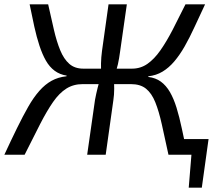

<svg xmlns="http://www.w3.org/2000/svg" viewBox="-36 -710 1012 881"><path d="M784 0 794 -72H921L911 0ZM830 151 843 -7H912L890 151ZM185 -690Q199 -627 211.5 -573Q224 -519 240.5 -479Q257 -439 282 -417Q307 -395 346 -395L343 -324Q301 -324 268.5 -303.5Q236 -283 207.5 -242Q179 -201 148 -140.5Q117 -80 77 0H-16Q15 -67 42 -122Q69 -177 93.5 -220Q118 -263 144.5 -293Q171 -323 201 -339.5Q231 -356 269 -360L270 -363Q238 -368 214.5 -385.5Q191 -403 174.5 -432Q158 -461 145 -500.5Q132 -540 121.5 -587.5Q111 -635 100 -690ZM441 -395 432 -324H310L320 -395ZM546 -690 515 -473Q511 -442 505 -415Q499 -388 487 -358Q488 -330 488 -302.5Q488 -275 484 -249L449 0H364L400 -252Q405 -279 412 -307Q419 -335 429 -365Q427 -392 427.5 -419Q428 -446 432 -476L462 -690ZM602 -395 593 -324H476L485 -395ZM905 -690Q879 -635 856.5 -586Q834 -537 811.5 -497.5Q789 -458 764 -428.5Q739 -399 710 -381.5Q681 -364 645 -360L644 -357Q678 -353 702 -335.5Q726 -318 743.5 -288Q761 -258 774 -216Q787 -174 798.5 -119.5Q810 -65 824 0H737Q720 -79 706.5 -139.5Q693 -200 676.5 -241Q660 -282 634 -303Q608 -324 565 -324L570 -395Q609 -395 640.5 -417Q672 -439 700 -479Q728 -519 756 -573Q784 -627 815 -690Z"/></svg>

Font: Exo 2
Style: Italic
Weight: 400
Italic angle: -8°
Designer: Natanael Gama
Foundry: Natanael Gama
Version: Version 2.010